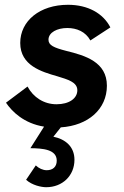

<svg xmlns="http://www.w3.org/2000/svg" viewBox="-20 -523 517 802"><path d="M173 259C241 259 291 210.5 291 144.5C291 89.5 253.5 58.5 203 48L234 9C349 1.5 426.5 -67.5 426.5 -165C426.5 -264 336.5 -291 256.5 -310.5C204.5 -324 182.5 -334 182.5 -357C182.5 -388 219.5 -406 261 -406C301 -406 337.5 -390.5 357.5 -354L441 -408.5C411 -467.5 347 -503 264 -503C146.5 -503 64.5 -436 64.5 -343.5C64.5 -249 154.5 -223 219 -204.5C263 -191 303 -180 303 -146C303 -112 269 -87.5 216 -87.5C163.5 -87.5 119 -116.5 95 -161.5L5 -94C30.5 -56.5 80 -7.5 164 6L107 96C158.5 96.5 217 101 217 148C217 174.5 200 188 175 188C159 188 142 180 129.5 168L89 228C114.5 251 152.5 259 173 259Z"/></svg>

Font: HK Grotesk
Style: Bold Italic
Weight: 700
Italic angle: -16°
Designer: Alfredo Marco Pradil
Foundry: Hanken Design Co.
Version: Version 3.001;FEAKit 1.0